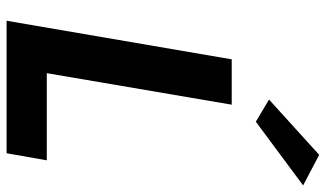

<svg xmlns="http://www.w3.org/2000/svg" viewBox="-228 -784 1012 597"><g transform="rotate(90 278.5 -486.0)"><path d="M165 -700 45 0H457L479 -125H208L306 -700ZM557 -922 462 -972 290 -816 359 -775Z"/></g></svg>

Font: Jost SemiBold
Style: Italic
Weight: 600
Italic angle: -5°
Version: Version 3.710